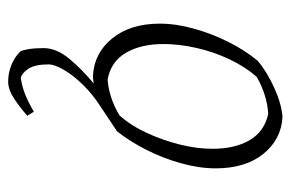

<svg xmlns="http://www.w3.org/2000/svg" viewBox="-141 -358 713 471"><g transform="rotate(90 215.5 -122.5)"><path d="M180 214Q160 214 140.5 206.5Q121 199 106 184Q103 179 100.5 163.5Q98 148 98 127Q98 95 125 63Q152 31 185 4Q175 6 166 6Q110 3 74 -41.5Q38 -86 38 -158Q38 -198 50.5 -242.5Q63 -287 83.5 -327.5Q104 -368 129 -398Q156 -421 196 -439Q236 -457 267 -459Q322 -456 357.5 -412Q393 -368 393 -295Q393 -255 380.5 -210Q368 -165 347 -124Q326 -83 302 -53Q289 -44 272 -33Q255 -22 239 -11Q211 7 188 30.5Q165 54 151.5 77Q138 100 138 115Q138 148 148.5 164Q159 180 171 183Q192 180 211 172.5Q230 165 254 151L264 167Q245 184 222.5 199Q200 214 180 214ZM175 -30Q219 -33 263 -59Q288 -87 306 -126Q324 -165 334.5 -207Q345 -249 345 -287Q345 -343 323.5 -379Q302 -415 259 -424Q213 -421 169 -396Q144 -368 125.5 -329Q107 -290 97.5 -247.5Q88 -205 88 -167Q88 -112 109.5 -75Q131 -38 175 -30Z"/></g></svg>

Font: Labrada Lght
Style: Italic
Weight: 300
Italic angle: -7°
Designer: Mercedes Jáuregui
Foundry: Omnibus-Type Team
Version: Version 1.000; ttfautohint (v1.8.4.7-5d5b)